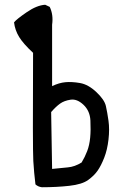

<svg xmlns="http://www.w3.org/2000/svg" viewBox="-20 -795 540 807"><path d="M156 -8Q140 -10 129 -20Q123 -68 120 -118.5Q117 -169 119 -573Q78 -611 60.5 -639.5Q43 -668 39 -701Q49 -714 92 -743.5Q135 -773 170 -775L189 -766Q205 -733 199 -691V-433Q228 -447 255 -449.5Q282 -452 316.5 -446Q351 -440 385 -408Q419 -376 425 -349.5Q431 -323 436 -287.5Q441 -252 436 -208.5Q431 -165 418 -132Q405 -99 390.5 -78Q376 -57 350.5 -38.5Q325 -20 271.5 -14Q218 -8 156 -8ZM323 -112Q337 -135 346.5 -160Q356 -185 359 -216.5Q362 -248 360 -288.5Q358 -329 331 -354.5Q304 -380 277 -376Q250 -372 232.5 -359.5Q215 -347 195 -324L199 -85Q236 -89 265 -91.5Q294 -94 323 -112Z"/></svg>

Font: NaniFont Regular
Style: Regular
Weight: 400
Designer: Nanigashitei
Version: Version 1.036